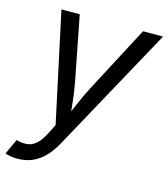

<svg xmlns="http://www.w3.org/2000/svg" viewBox="-121 -634 814 930"><g transform="rotate(15 286.0 -169.0)"><path d="M-9.3 197.8 25.9 121.6 34.2 123.5Q61 129.9 83.7 126.7Q106.4 123.5 126.7 105.2Q147 86.9 166.5 48.3L189.5 2.9L71.8 -545.9H163.6L226.6 -222.2Q236.3 -171.9 241 -121.8Q245.6 -71.8 252 -24.9H219.7Q241.7 -71.8 262.7 -121.8Q283.7 -171.9 310.5 -222.2L481 -545.9H581.1L237.3 81.5Q213.9 124.5 185.8 152.6Q157.7 180.7 124.8 194.3Q91.8 208 52.7 208Q31.2 208 14.4 204.6Q-2.4 201.2 -9.3 197.8Z"/></g></svg>

Font: Adwaita Sans
Style: Italic
Weight: 400
Italic angle: -9.39999°
Designer: Rasmus Andersson
Foundry: rsms
Version: Version 4.001;git-9221beed3